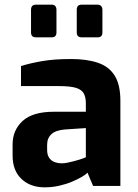

<svg xmlns="http://www.w3.org/2000/svg" viewBox="-20 -797 590 823"><path d="M171 6Q110 6 72 -30Q34 -66 34 -130V-178Q34 -239 77 -278.5Q120 -318 211 -318H348V-355Q348 -380 339 -396.5Q330 -413 305.5 -420.5Q281 -428 231 -428H70V-514Q109 -526 160.5 -535Q212 -544 285 -544Q352 -544 399.5 -528Q447 -512 471.5 -473Q496 -434 496 -365V0H379L355 -57Q348 -49 331 -39Q314 -29 289.5 -18.5Q265 -8 234.5 -1Q204 6 171 6ZM246 -97Q256 -97 268.5 -99.5Q281 -102 294.5 -105.5Q308 -109 319.5 -112.5Q331 -116 338.5 -119Q346 -122 348 -123V-248L258 -242Q219 -239 200.5 -222Q182 -205 182 -176V-154Q182 -134 190.5 -121Q199 -108 213.5 -102.5Q228 -97 246 -97ZM330 -637Q309 -637 309 -658V-755Q309 -777 330 -777H399Q408 -777 413.5 -771Q419 -765 419 -755V-658Q419 -637 399 -637ZM134 -637Q113 -637 113 -658V-755Q113 -777 134 -777H202Q212 -777 217 -771Q222 -765 222 -755V-658Q222 -637 202 -637Z"/></svg>

Font: Exo Thin
Style: Bold
Weight: 700
Version: Version 2.000